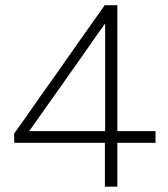

<svg xmlns="http://www.w3.org/2000/svg" viewBox="-20 -704 632 724"><path d="M375.5 0V-165.5H33.5V-200.5Q55.5 -231 82 -268.8Q108.5 -306.5 135.2 -344.8Q162 -383 185.5 -415.5L276 -544.5Q300.5 -579.5 325.5 -614.5Q350.5 -649.5 375 -684.5H422.5V-209.5H566.5V-165.5H422.5V0ZM176 -331Q154 -300.5 132.8 -270.2Q111.5 -240 90 -209.5H376.5V-615.5Q357 -588.5 338.2 -561.8Q319.5 -535 300.5 -507.5Z"/></svg>

Font: Commissioner ExtraLight
Style: Regular
Weight: 200
Designer: Kostas Bartsokas
Foundry: Kostas Bartsokas
Version: Version 1.000; ttfautohint (v1.8.3)